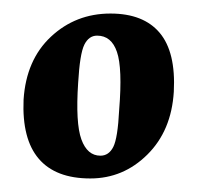

<svg xmlns="http://www.w3.org/2000/svg" viewBox="-20 -570 293 285"><path d="M114 -305.1Q62.5 -305.1 37.5 -334.4Q12.5 -363.6 15 -422.1Q18.8 -481.1 55.6 -515.5Q92.4 -549.9 144 -549.9Q193 -549.9 217.1 -521.2Q241.1 -492.6 238 -433.9Q234.5 -375.9 198.7 -340.5Q163 -305.1 114 -305.1ZM129.1 -338.9Q141.6 -338.9 148.2 -352Q154.8 -365.1 156.9 -407.1Q161.9 -468.8 153.6 -492.9Q145.4 -517.1 124.1 -517.1Q111.9 -517.1 105.2 -503.7Q98.5 -490.2 96 -447Q92 -387.2 100.8 -363.1Q109.6 -338.9 129.1 -338.9Z"/></svg>

Font: Ancizar Serif Light
Style: Italic
Weight: 300
Italic angle: -4°
Designer: Cesar Puertas, Viviana Monsalve, Julian Moncada, Julian Prieto, Jose Castro, Felipe Aragon, Mariel Hernandez, Sara Alarc
Version: Version 8.100